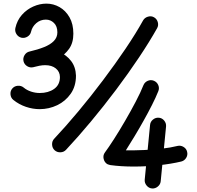

<svg xmlns="http://www.w3.org/2000/svg" viewBox="-20 -826 1098 1070"><path d="M99.4 -615.8Q117.4 -612.1 133.4 -622Q149.4 -632 153.2 -649.7Q159.7 -677.5 182.3 -697.1Q205 -716.7 235.8 -716.7Q261.4 -716.7 280.5 -698.3Q299.7 -679.9 299.7 -645.5Q299.7 -617.6 280 -597.4Q260.3 -577.3 225.3 -563.4Q190.4 -549.4 144.8 -538.9Q127.1 -535.2 117.1 -519.2Q107.2 -503.2 111 -485.1Q115.2 -467.4 131.2 -457.5Q147.1 -447.5 164.8 -451.3Q193.2 -457.8 231.3 -468.8Q269.3 -479.9 305.3 -500.2Q341.3 -520.6 365.1 -554Q388.8 -587.4 388.8 -638.2Q388.8 -692 367.4 -729.5Q345.9 -767 311.8 -786.4Q277.6 -805.8 238.8 -805.8Q201.8 -805.8 165.5 -789.7Q129.2 -773.7 102.2 -743.3Q75.2 -712.9 65.6 -669.7Q61.8 -652 71.7 -636Q81.7 -620.1 99.4 -615.8ZM403.4 -404.5Q401.7 -453.2 376.1 -486.3Q350.5 -519.3 311.8 -536.1Q273.1 -552.9 231.4 -552.9Q205.2 -552.9 183.3 -548.1Q161.5 -543.3 143.7 -538.6Q126 -534.1 116.4 -517.9Q106.8 -501.7 111.3 -484Q116 -466.3 132.1 -456.7Q148.2 -447.1 165.9 -451.7Q183 -456.4 199.8 -459.6Q216.7 -462.8 231.4 -462.8Q268.8 -462.8 291.1 -444.6Q313.5 -426.5 314 -396.9Q314 -353.5 281.8 -330.6Q249.6 -307.7 201.2 -307.7Q176.9 -307.7 153.1 -315.6Q129.3 -323.4 111.5 -338.4Q97.7 -349.6 78.7 -348Q59.7 -346.3 48.1 -332.2Q36.6 -318.4 38.5 -299.3Q40.4 -280.3 54.6 -269Q85.9 -243.7 124.3 -230.7Q162.6 -217.7 201.2 -217.7Q252.7 -217.7 298.7 -239.7Q344.7 -261.7 374.1 -303.6Q403.4 -345.6 403.4 -404.5ZM284.2 11.1Q297.6 23.4 316.7 22.8Q335.7 22.2 348 8.8Q415 -62.6 486.6 -148.6Q558.2 -234.5 627 -326Q695.7 -417.6 754.6 -505.7Q813.5 -593.8 855.6 -668.9Q864.5 -684.7 859.3 -702.7Q854.1 -720.7 838.4 -729.6Q823 -738.5 804.6 -733.1Q786.1 -727.7 777.2 -711.9Q737.8 -640.6 680.1 -555.1Q622.3 -469.5 554.7 -379.7Q487.2 -289.9 416.9 -205.7Q346.7 -121.5 281.9 -52.7Q269.5 -39.7 270.3 -20.4Q271.1 -1.2 284.2 11.1ZM837.4 -376Q820.1 -382.9 803.2 -375.5Q786.3 -368 779.3 -351.1Q763.8 -311.8 736.3 -259.4Q708.9 -207 677.2 -152.6Q645.6 -98.1 615.7 -51.5Q585.8 -4.9 564.9 23.3Q553.1 39.1 557.4 58.7Q561.8 78.2 577.3 88.3Q580.4 89.8 586.4 91.7Q592.3 93.6 595 94Q654.4 102.2 724.9 102.2Q795.3 102.2 864.6 94.9Q933.8 87.6 989.9 74.2Q1007.6 69.9 1017.4 54Q1027.2 38.1 1022.9 20.4Q1019.2 2.7 1003 -7.1Q986.8 -17 969.1 -12.7Q930.9 -3.2 882.8 2.4Q834.6 7.9 782.8 10.1Q731 12.3 681.4 11.8Q704.3 -24.4 729.9 -66.7Q755.4 -108.9 780.2 -153.3Q805.1 -197.6 826.5 -239.9Q848 -282.1 862.3 -317.9Q869.3 -335.2 861.8 -352.1Q854.4 -369 837.4 -376ZM865.1 -170Q847.4 -171.6 832.6 -159.7Q817.9 -147.8 816.3 -129.8L786.5 175.4Q784.9 193.1 797 207.9Q809.1 222.7 826.8 224.2Q844.8 225.8 859.4 213.7Q874 201.7 875.6 184L905.4 -121.2Q907 -139.3 895.1 -153.9Q883.2 -168.5 865.1 -170Z"/></svg>

Font: Mikhak VF
Style: Regular
Weight: 100
Designer: Amin Abedi
Version: Version 3.001